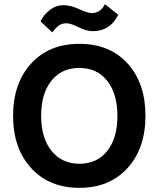

<svg xmlns="http://www.w3.org/2000/svg" viewBox="-20 -897 763 924"><path d="M232 -741 175 -794Q191 -827 220.5 -849.5Q250 -872 285 -872Q320 -872 361 -853Q402 -834 421 -834Q464 -834 485 -877L549 -826Q510 -747 427 -747Q396 -747 358 -766Q320 -785 300 -785Q280 -785 265 -775.5Q250 -766 232 -741ZM361.5 -570Q276 -570 227 -508Q178 -446 178 -339.5Q178 -233 228 -171Q278 -109 362.5 -109Q447 -109 496 -170.5Q545 -232 545 -339Q545 -446 496 -508Q447 -570 361.5 -570ZM362 -686Q508 -686 594 -591.5Q680 -497 680 -340Q680 -183 593.5 -88Q507 7 362 7Q217 7 130 -88Q43 -183 43 -339.5Q43 -496 129.5 -591Q216 -686 362 -686Z"/></svg>

Font: Hind Mysuru SemiBold
Style: Regular
Weight: 600
Designer: Manushi Parikh, Hitesh Malaviya
Foundry: Indian Type Foundry
Version: Version 0.703;PS 1.0;hotconv 1.0.86;makeotf.lib2.5.63406